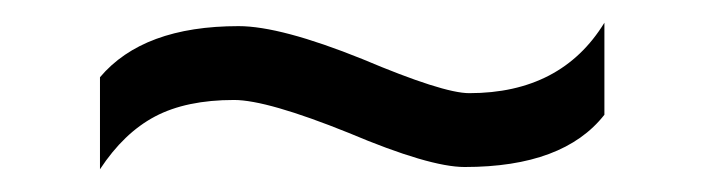

<svg xmlns="http://www.w3.org/2000/svg" viewBox="-20 -384 620 169"><path d="M68 -316Q106 -361 190 -361Q227 -361 299 -332Q370 -302 393 -302Q474 -302 512 -364V-283Q476 -237 389 -237Q358 -237 287 -267Q215 -296 186 -296Q144 -296 116.5 -281.5Q89 -267 68 -235Z"/></svg>

Font: Play
Style: Regular
Weight: 400
Designer: Jonas Hecksher (Cyrillic expansion: Cyreal)
Foundry: Jonas Hecksher, Playtype, e-types AS
Version: Version 2.101; ttfautohint (v1.5.65-e2d9)